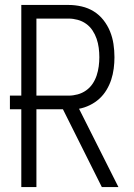

<svg xmlns="http://www.w3.org/2000/svg" viewBox="-20 -755 540 775"><path d="M66 0V-314H20V-369H66V-735H257Q283 -735 309.5 -729Q336 -723 358.5 -709Q381 -695 397.5 -674Q414 -653 424 -628.5Q434 -604 438 -577.5Q442 -551 442 -524Q442 -501 439 -478Q436 -455 429 -433.5Q422 -412 410 -392Q398 -372 381 -356.5Q364 -341 342.5 -330.5Q321 -320 299 -316L458 0H391L234 -314H127V0ZM127 -369H257Q275 -369 293.5 -374Q312 -379 327.5 -390Q343 -401 353.5 -416.5Q364 -432 370 -450Q376 -468 378.5 -487Q381 -506 381 -524Q381 -543 378.5 -562Q376 -581 370 -598.5Q364 -616 353.5 -632Q343 -648 327.5 -659Q312 -670 293.5 -675Q275 -680 257 -680H127Z"/></svg>

Font: Iosevka Custom Light
Style: Regular
Weight: 300
Monospace: yes
Designer: Belleve Invis
Foundry: Belleve Invis
Version: Version 27.3.5